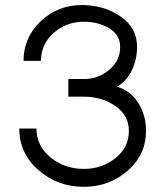

<svg xmlns="http://www.w3.org/2000/svg" viewBox="-20 -721 648 753"><path d="M55.7 -216.8H123Q123 -148.4 178.2 -103.5Q233.4 -58.6 308.6 -58.6Q379.9 -58.6 432.6 -100.6Q485.4 -142.6 485.4 -208Q485.4 -268.6 432.6 -305.2Q379.9 -341.8 308.6 -341.8H248V-411.1H308.6Q366.2 -411.1 408.7 -447.3Q451.2 -483.4 451.2 -537.1Q451.2 -584 408.7 -609.9Q366.2 -635.7 308.6 -635.7Q240.2 -635.7 190.4 -591.8Q140.6 -547.9 140.6 -482.4H72.3Q72.3 -574.2 139.6 -637.7Q207 -701.2 300.8 -701.2Q387.7 -701.2 452.6 -656.7Q517.6 -612.3 517.6 -537.1Q517.6 -488.3 497.6 -446.3Q477.5 -404.3 439.5 -380.9Q492.2 -365.2 522.5 -316.9Q552.7 -268.6 552.7 -208Q552.7 -114.3 480.5 -51.3Q408.2 11.7 308.6 11.7Q206.1 11.7 130.9 -53.7Q55.7 -119.1 55.7 -216.8Z"/></svg>

Font: Lohit Malayalam
Style: Regular
Weight: 400
Version: 2.92.2